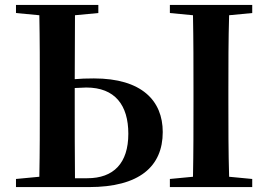

<svg xmlns="http://www.w3.org/2000/svg" viewBox="-20 -761 1092 781"><path d="M45 0H342C546 0 642 -83 642 -224C642 -351 557 -442 362 -442C332 -442 306 -441 284 -439L285 -699L380 -708V-741H45V-708L140 -699C142 -599 142 -497 142 -394V-346C142 -245 142 -143 140 -42L45 -33ZM284 -403 331 -405C448 -405 502 -333 502 -217C502 -97 442 -36 335 -36H285C284 -138 284 -241 284 -346ZM671 -708 765 -699C767 -597 767 -496 767 -394V-346C767 -243 767 -141 765 -42L671 -33V0H1006V-33L912 -42C909 -143 909 -245 909 -347V-394C909 -497 909 -599 912 -699L1006 -708V-741H671Z"/></svg>

Font: Noto Serif SC
Style: Bold
Weight: 700
Designer: Ryoko NISHIZUKA 西塚涼子 (kana & ideographs); Frank Grießhammer (Latin, Greek & Cyrillic); Wenlong ZHANG 张文龙 (bopomofo); San
Foundry: Adobe
Version: Version 2.001;hotconv 1.1.0;makeotfexe 2.6.0